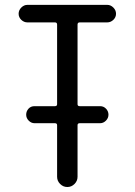

<svg xmlns="http://www.w3.org/2000/svg" viewBox="-20 -750 540 770"><path d="M89.8 -660.2Q76.2 -660.2 65.4 -670.4Q54.7 -680.7 54.7 -694.8Q54.7 -709 65.4 -719.7Q76.2 -730.5 89.8 -730.5H410.2Q423.8 -730.5 434.6 -719.7Q445.3 -709 445.3 -694.8Q445.3 -680.7 434.6 -670.4Q423.8 -660.2 410.2 -660.2H299.8Q291 -660.2 291 -651.4V-332Q291 -324.2 299.8 -324.2H381.8Q395.5 -324.2 405.3 -314Q415 -303.7 415 -290Q415 -276.4 404.8 -266.1Q394.5 -255.9 381.8 -255.9H299.8Q291 -255.9 291 -248V-41Q291 -24.4 278.8 -12.2Q266.6 0 250 0Q233.4 0 221.2 -12.2Q209 -24.4 209 -41V-248Q209 -255.9 200.2 -255.9H118.2Q105.5 -255.9 95.2 -266.1Q85 -276.4 85 -290Q85 -303.7 94.2 -314Q103.5 -324.2 118.2 -324.2H200.2Q209 -324.2 209 -332V-651.4Q209 -660.2 200.2 -660.2Z"/></svg>

Font: Rounded Mgen+ 1m regular
Style: Regular
Weight: 400
Designer: [Source Han Sans]
Ryoko NISHIZUKA  (kana & ideographs); Paul D. Hunt (Latin, Greek & Cyrillic); Wenlong ZHANG  (bopomofo
Version: Version 1.059.20150602